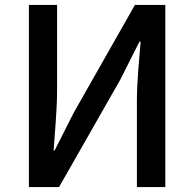

<svg xmlns="http://www.w3.org/2000/svg" viewBox="-20 -757 785 777"><path d="M97 0H219L467 -435L544 -588H549C543 -512 534 -427 534 -347V0H649V-737H526L279 -302L201 -148H197C202 -224 211 -313 211 -393V-737H97Z"/></svg>

Font: Source Han Sans JP Medium
Style: Regular
Weight: 500
Designer: Ryoko NISHIZUKA 西塚涼子 (kana, bopomofo & ideographs); Paul D. Hunt (Latin, Greek & Cyrillic); Sandoll Communications 산돌커뮤니
Foundry: Adobe
Version: Version 2.002;hotconv 1.0.116;makeotfexe 2.5.65601